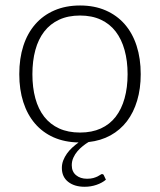

<svg xmlns="http://www.w3.org/2000/svg" viewBox="-20 -526 598 717"><path d="M361 124Q365.5 124 367.5 128L375.5 145Q361.5 157 340.5 164.2Q319.5 171.5 296 171.5Q258 171.5 234.5 153Q211 134.5 211 101Q211 86.5 216.2 73Q221.5 59.5 230 47.5Q238.5 35.5 250 25Q261.5 14.5 273.5 6Q221 5 180 -13.2Q139 -31.5 110.5 -64.8Q82 -98 67 -144.8Q52 -191.5 52 -249Q52 -307.5 67.2 -354.8Q82.5 -402 111.8 -435.5Q141 -469 183.2 -487.2Q225.5 -505.5 279 -505.5Q332.5 -505.5 374.5 -487.2Q416.5 -469 445.8 -435.5Q475 -402 490.2 -354.8Q505.5 -307.5 505.5 -249Q505.5 -195 492.2 -150.5Q479 -106 454 -73.2Q429 -40.5 392.8 -20.5Q356.5 -0.5 310.5 4.5Q300.5 10.5 289.5 19.2Q278.5 28 269.2 38.8Q260 49.5 254 62.8Q248 76 248 91Q248 115 264 128.2Q280 141.5 305 141.5Q319 141.5 328.5 138.8Q338 136 344.5 132.8Q351 129.5 354.8 126.8Q358.5 124 361 124ZM279 -31Q323 -31 356.5 -46.2Q390 -61.5 412 -90Q434 -118.5 445.2 -158.8Q456.5 -199 456.5 -249Q456.5 -298.5 445.2 -339Q434 -379.5 412 -408.2Q390 -437 356.5 -452.5Q323 -468 279 -468Q234.5 -468 201 -452.5Q167.5 -437 145.2 -408.2Q123 -379.5 112 -339Q101 -298.5 101 -249Q101 -199 112 -158.8Q123 -118.5 145.2 -90Q167.5 -61.5 201 -46.2Q234.5 -31 279 -31Z"/></svg>

Font: Lato Light
Style: Regular
Weight: 300
Designer: Lukasz Dziedzic
Foundry: tyPoland Lukasz Dziedzic
Version: Version 2.007; 2014-02-27